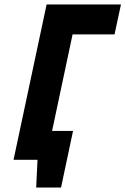

<svg xmlns="http://www.w3.org/2000/svg" viewBox="-20 -720 565 865"><path d="M126 -130 98 0H149L143 125H255L309 -130ZM41 0H187L307 -565H496L525 -700H190Z"/></svg>

Font: Advent Pro ExtraBold
Style: Italic
Weight: 800
Italic angle: -12°
Version: Version 3.000